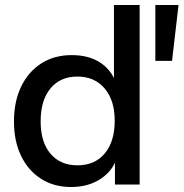

<svg xmlns="http://www.w3.org/2000/svg" viewBox="-20 -740 736 770"><path d="M441 0V-117L451 -114Q435 -57 385 -23.5Q335 10 265 10Q196 10 144.5 -23Q93 -56 64.5 -115Q36 -174 36 -253Q36 -333 65 -393Q94 -453 146 -486Q198 -519 268 -519Q341 -519 388.5 -484.5Q436 -450 451 -388L437 -386V-720H540V0ZM291 -77Q360 -77 400 -124.5Q440 -172 440 -256Q440 -338 399.5 -385.5Q359 -433 290 -433Q222 -433 182.5 -385.5Q143 -338 143 -253Q143 -170 182.5 -123.5Q222 -77 291 -77ZM670 -496H603V-720H696Z"/></svg>

Font: Instrument Sans Medium
Style: Regular
Weight: 500
Designer: Rodrigo Fuenzalida
Foundry: fragTYPE
Version: Version 1.000;gftools[0.9.28]